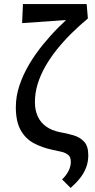

<svg xmlns="http://www.w3.org/2000/svg" viewBox="-20 -731 468 946"><path d="M328 195 286 153Q306 134 317.5 111.5Q329 89 329 67Q329 43 316.5 32.5Q304 22 283.5 17Q263 12 238 7Q186 -4 145.5 -26Q105 -48 81.5 -90.5Q58 -133 58 -203Q58 -257 76 -310.5Q94 -364 124 -414.5Q154 -465 191.5 -511Q229 -557 269.5 -597.5Q310 -638 347 -669L413 -640Q371 -605 332.5 -567Q294 -529 261 -488Q228 -447 203.5 -404Q179 -361 165.5 -317Q152 -273 152 -228Q152 -188 166 -157.5Q180 -127 207.5 -107.5Q235 -88 274 -80Q309 -74 341.5 -64.5Q374 -55 394.5 -33Q415 -11 415 34Q415 66 404.5 94Q394 122 374.5 146.5Q355 171 328 195ZM89 -617 93 -711H407L413 -640Z"/></svg>

Font: Ysabeau SemiBold
Style: Regular
Weight: 600
Designer: Christian Thalmann (Catharsis Fonts)
Version: Version 2.000;gftools[0.9.27.dev2+g8671c4b]